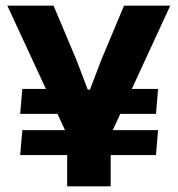

<svg xmlns="http://www.w3.org/2000/svg" viewBox="-20 -659 628 679"><path d="M531.6 -256.2H327.5L350.9 -344.5H539ZM51.3 -110.6 59 -198.8H539L531.6 -110.6ZM59 -344.5H235.1L259.4 -256.2H51.3ZM364.3 -167.2H224.5L5.9 -639H169.4L250.5 -446.6L290.3 -342.1H298.2L338 -446.6L418.6 -639H582.1ZM371.4 0H217.5V-307.6H371.4Z"/></svg>

Font: Anek Devanagari Medium
Style: Regular
Weight: 500
Designer: Kailash Malviya (Devanagari) & Yesha Goshar (Latin)
Foundry: Ek Type
Version: Version 1.003